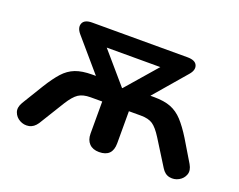

<svg xmlns="http://www.w3.org/2000/svg" viewBox="-86 -639 992 798"><g transform="rotate(20 410.5 -240.0)"><path d="M410 8Q382 8 366.5 -8Q351 -24 351 -52V-194H300Q266 -194 246.5 -181Q227 -168 205 -133L136 -21Q121 2 99.5 6Q78 10 59 -0.5Q40 -11 33 -30.5Q26 -50 40 -74L98 -169Q124 -211 147 -236.5Q170 -262 199.5 -273.5Q229 -285 274 -285H290L169 -426Q150 -449 158 -468.5Q166 -488 200 -488H621Q656 -488 664 -468.5Q672 -449 652 -426L531 -285H547Q592 -285 621.5 -273.5Q651 -262 674.5 -236.5Q698 -211 724 -169L781 -74Q795 -50 788 -30.5Q781 -11 762 -0.5Q743 10 721.5 6Q700 2 686 -21L616 -133Q594 -168 575 -181Q556 -194 522 -194H469V-52Q469 8 410 8ZM409 -275H411L529 -411H292Z"/></g></svg>

Font: Chiron GoRound TC M
Style: Regular
Weight: 500
Designer: Ryoko NISHIZUKA 西塚涼子 (kana, bopomofo & ideographs); Paul D. Hunt (Latin, Greek & Cyrillic); Sandoll Communications 산돌커뮤니
Foundry: Adobe
Version: Version 1.000;hotconv 1.1.1;makeotfexe 2.6.0